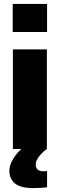

<svg xmlns="http://www.w3.org/2000/svg" viewBox="-20 -763 306 983"><path d="M45 -743H221V-599H45ZM206 114Q214 114 221 113V196Q183 200 151 200Q85 200 56.5 176Q28 152 28 112Q28 85 44.5 55.5Q61 26 89 0H46V-510H220V0Q200 13 181.5 36Q163 59 163 79Q163 96 172.5 105Q182 114 206 114Z"/></svg>

Font: Saira Semi Condensed ExtraBold
Style: Regular
Weight: 800
Width: 4
Designer: Hector Gatti with collaboration of the Omnibus-Type team
Foundry: Omnibus-Type
Version: Version 1.001; ttfautohint (v1.8)